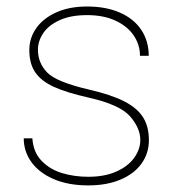

<svg xmlns="http://www.w3.org/2000/svg" viewBox="-20 -558 538 588"><path d="M378.4 -201.7Q346.7 -237.8 250.5 -259.3Q183.6 -274.4 145 -292Q106.4 -309.6 88.1 -336.2Q69.8 -362.8 69.8 -404.8Q69.8 -441.9 91.3 -472.2Q112.8 -502.4 152.8 -520.3Q192.9 -538.1 246.6 -538.1Q304.7 -538.1 347.4 -519.3Q390.1 -500.5 412.8 -466.3Q435.5 -432.1 435.5 -387.2H408.7Q408.7 -420.9 389.6 -449.2Q370.6 -477.5 334 -494.6Q297.4 -511.7 246.6 -511.7Q196.3 -511.7 162.4 -496.1Q128.4 -480.5 112.3 -456.3Q96.2 -432.1 96.2 -405.8Q96.2 -365.7 124 -336.4Q151.9 -307.1 252.4 -283.7Q320.3 -268.1 360.1 -247.8Q399.9 -227.5 418 -199Q436 -170.4 436 -128.9Q436 -88.4 413.3 -56.9Q390.6 -25.4 348.6 -7.8Q306.6 9.8 250.5 9.8Q188.5 9.8 143.8 -9.8Q99.1 -29.3 75.9 -62Q52.7 -94.7 52.7 -134.3H79.1Q82 -91.8 107.4 -65.4Q132.8 -39.1 170.4 -27.8Q208 -16.6 250.5 -16.6Q300.3 -16.6 336.4 -32.7Q372.6 -48.8 391.1 -75Q409.7 -101.1 409.7 -129.4Q409.7 -165.5 378.4 -201.7Z"/></svg>

Font: Mardoto Thin
Style: Regular
Weight: 250
Designer: Christian Robertson, Vahan Hovhannisyan
Foundry: Google
Version: Version 1.000